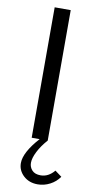

<svg xmlns="http://www.w3.org/2000/svg" viewBox="-116 -871 591 1196"><g transform="rotate(10 179.0 -273.0)"><path d="M128 0H229.5V-825H128ZM214.5 279.5Q255 279.5 292 260.2Q329 241 352 207.5L309.5 176Q272 221 223 221Q187 221 168.8 201.5Q150.5 182 150.5 154.5Q150.5 124.5 171.5 83Q192.5 41.5 229.5 0H178.5Q135.5 47 112.2 89.8Q89 132.5 89 167Q89 213.5 124.5 246.5Q160 279.5 214.5 279.5Z"/></g></svg>

Font: Spartan Medium
Style: Regular
Weight: 500
Designer: Matt Bailey, Mirko Velimirovic
Foundry: Matt Bailey
Version: Version 1.003; ttfautohint (v1.8.3)